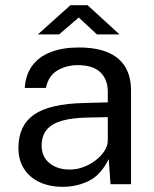

<svg xmlns="http://www.w3.org/2000/svg" viewBox="-20 -710 593 740"><path d="M221.5 10Q171 10 132.8 -7.8Q94.5 -25.5 72.8 -59Q51 -92.5 51 -140Q51 -226 111 -268Q171 -310 303.5 -313L395.5 -315.5V-356Q395.5 -403.5 367 -431.2Q338.5 -459 279 -459Q234.5 -458.5 200.5 -438Q166.5 -417.5 157 -371H75.5Q78.5 -421.5 103.8 -456.2Q129 -491 175 -509Q221 -527 283.5 -527Q351 -527 395.8 -508Q440.5 -489 462.8 -452Q485 -415 485 -361V0H406L399 -97Q369.5 -36.5 323.2 -13.2Q277 10 221.5 10ZM249 -56.5Q275.5 -56.5 301.2 -66Q327 -75.5 348.2 -91.8Q369.5 -108 382.5 -128.2Q395.5 -148.5 395.5 -170V-258.5L319 -257Q259.5 -256 220 -245Q180.5 -234 160.5 -210.5Q140.5 -187 140.5 -149Q140.5 -105.5 171 -81Q201.5 -56.5 249 -56.5ZM126 -577.5 251.5 -690H317.5L440.5 -577.5H353.5L283.5 -642.5L208 -577.5Z"/></svg>

Font: Public Sans Thin
Style: Regular
Weight: 400
Version: Version 2.001